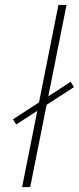

<svg xmlns="http://www.w3.org/2000/svg" viewBox="-20 -762 321 782"><path d="M70 0 218 -742H251L103 0ZM46 -255 33 -276 268 -429 281 -407Z"/></svg>

Font: Montserrat ExtraLight
Style: Italic
Weight: 200
Italic angle: -11.3°
Designer: Julieta Ulanovsky
Foundry: Julieta Ulanovsky
Version: Version 9.000; ttfautohint (v1.8.4.7-5d5b)